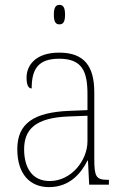

<svg xmlns="http://www.w3.org/2000/svg" viewBox="-20 -758 514 788"><path d="M224 -658C238 -658 247 -666 247 -698C247 -729 238 -738 224 -738C210 -738 201 -729 201 -698C201 -666 210 -658 224 -658ZM181 10C269 10 315 -51 339 -99H341L346 0H427V-20H422C374 -20 367 -33 367 -107V-379C367 -486 326 -542 223 -542C123 -542 89 -487 89 -440C89 -410 96 -395 110 -395C110 -475 137 -517 223 -517C318 -517 339 -464 339 -371V-306L264 -303C118 -297 51 -251 51 -146C51 -40 106 10 181 10ZM184 -15C109 -15 79 -74 79 -145C79 -226 124 -275 262 -280L339 -283V-178C339 -100 273 -15 184 -15Z"/></svg>

Font: Noto Serif SemiCondensed Thin
Style: Regular
Weight: 100
Width: 4
Designer: Monotype Design Team
Foundry: Monotype Imaging Inc.
Version: Version 2.015